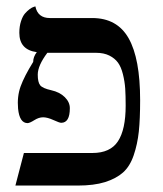

<svg xmlns="http://www.w3.org/2000/svg" viewBox="-20 -576 505 596"><path d="M370.1 -248Q370.1 -279.3 368.7 -301Q367.2 -322.8 361.6 -345.5Q356 -368.2 346.2 -381.6Q336.4 -395 319.3 -403.6Q302.2 -412.1 277.8 -412.1H127Q97.2 -372.6 97.2 -344.2Q97.2 -320.8 104.7 -311.3Q112.3 -301.8 139.2 -295.9Q165.5 -290 181.2 -274.4Q196.8 -258.8 196.8 -240.2Q196.8 -194.8 169.9 -194.8Q164.6 -194.8 145.8 -203.4Q127 -211.9 113.8 -211.9Q100.6 -211.9 86.7 -203.1Q72.8 -194.3 65.9 -193.8Q40.5 -193.8 36.1 -238.8Q32.7 -276.4 43.9 -307.6Q55.2 -338.9 83 -383.8Q83 -399.4 94.2 -414.1Q40 -421.4 40 -474.1Q40 -494.1 45.2 -510Q50.3 -525.9 57.6 -534.2Q64.9 -542.5 72.3 -547.9Q79.6 -553.2 85 -554.7L89.8 -556.2Q97.2 -520 134.8 -520H266.1Q343.8 -520 379.4 -457Q415 -394 415 -265.1Q415 -206.5 410.9 -167.5Q406.7 -128.4 395 -94Q383.3 -59.6 361.8 -40.5Q340.3 -21.5 305.9 -10.7Q271.5 0 221.2 0H27.8L54.2 -101.1H267.1Q322.3 -101.1 346.2 -137.5Q370.1 -173.8 370.1 -248Z"/></svg>

Font: Common Serif News
Style: Regular
Weight: 450
Designer: Philipp H. Poll, Khaled Hosny
Foundry: Stefan Peev, Context Ltd.
Version: Version 1.026